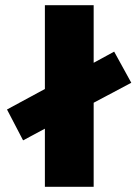

<svg xmlns="http://www.w3.org/2000/svg" viewBox="-20 -720 526 740"><path d="M486 -401 420 -521 341 -478V-700H153V-377L7 -298L69 -179L153 -224V0H341V-324Z"/></svg>

Font: Arthouse Owned Black
Style: Regular
Weight: 900
Designer: Jeremy Tribby
Foundry: Tribby Type
Version: Version 1.000;PS 001.000;hotconv 1.0.88;makeotf.lib2.5.64775